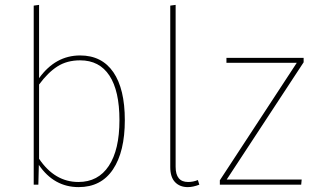

<svg xmlns="http://www.w3.org/2000/svg" viewBox="-20 -756 1294 786"><path d="M308 -529Q397 -529 444 -460.5Q491 -392 491 -264Q491 -135 442.5 -62.5Q394 10 302 10Q201 10 139 -81L137 0H118V-733L140 -736V-436Q207 -529 308 -529ZM301 -11Q382 -11 425.5 -77Q469 -143 469 -264Q469 -384 428 -446.5Q387 -509 308 -509Q254 -509 215 -484Q176 -459 140 -410V-106Q204 -11 301 -11Z M749 10Q716 10 696.5 -10.5Q677 -31 677 -72V-733L699 -736V-73Q699 -11 750 -11Q771 -11 790 -19L796 0Q770 10 749 10Z M1223 -519V-501L908 -21H1215L1213 0H880V-18L1195 -499H907V-519Z"/></svg>

Font: FiraGO Thin
Style: Regular
Weight: 100
Designer: bBox Type
Foundry: bBox Type GmbH
Version: Version 1.001;PS 001.001;hotconv 1.0.88;makeotf.lib2.5.64775